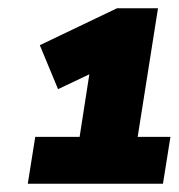

<svg xmlns="http://www.w3.org/2000/svg" viewBox="-20 -725 431 463"><path d="M47 -282 65 -395H172L202 -588L278 -585L120 -510L76 -616L262 -705H361L312 -395H391L373 -282Z"/></svg>

Font: Nunito Sans 12pt ExtraLight 12pt Black
Style: Italic
Weight: 900
Italic angle: -9°
Version: Version 3.101;gftools[0.9.27]